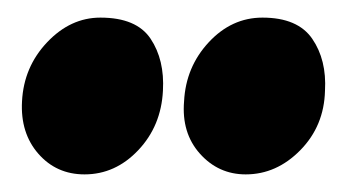

<svg xmlns="http://www.w3.org/2000/svg" viewBox="-20 -736 394 218"><path d="M259 -538Q228 -538 207 -561.5Q186 -585 189 -621Q191 -660 217 -688Q243 -716 278 -716Q318 -716 334.5 -692Q351 -668 349 -633Q348 -593 321 -565.5Q294 -538 259 -538ZM76 -538Q44 -538 23.5 -561.5Q3 -585 5 -621Q7 -660 33.5 -688Q60 -716 94 -716Q135 -716 151 -692Q167 -668 165 -633Q163 -593 137 -565.5Q111 -538 76 -538Z"/></svg>

Font: Agbalumo
Style: Regular
Weight: 400
Designer: Raphael Alegbeleye
Foundry: Sorkin Type Co.
Version: Version 1.000; ttfautohint (v1.8.4)